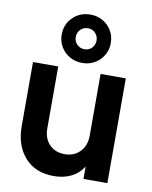

<svg xmlns="http://www.w3.org/2000/svg" viewBox="-92 -902 777 982"><g transform="rotate(10 296.5 -411.0)"><path d="M255 12Q306 12 345.5 -7.5Q385 -27 408 -65V0H532V-544H401V-225Q401 -171 370 -139.5Q339 -108 291 -108Q242 -108 211.5 -139Q181 -170 181 -222V-544H50V-211Q50 -111 104.5 -49.5Q159 12 255 12ZM298 -583Q334 -583 362.5 -599.5Q391 -616 408 -644.5Q425 -673 425 -708Q425 -744 408 -772.5Q391 -801 362.5 -817.5Q334 -834 298 -834Q243 -834 206.5 -797.5Q170 -761 170 -708Q170 -673 187 -644.5Q204 -616 233 -599.5Q262 -583 298 -583ZM298 -654Q274 -654 258.5 -670Q243 -686 243 -708Q243 -731 258.5 -747Q274 -763 298 -763Q321 -763 336 -747Q351 -731 351 -708Q351 -686 336 -670Q321 -654 298 -654Z"/></g></svg>

Font: Plus Jakarta Sans
Style: Bold
Weight: 700
Designer: Gumpita Rahayu
Foundry: Tokotype
Version: Version 2.004; ttfautohint (v1.8.3)